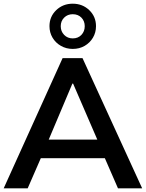

<svg xmlns="http://www.w3.org/2000/svg" viewBox="-20 -1020 790 1040"><path d="M0 0 319 -705H427L750 0H619L548 -163H201L130 0ZM372 -567 244 -264H507L376 -567ZM374 -755Q339 -755 310 -771.5Q281 -788 264.5 -816Q248 -844 248 -878Q248 -930 284.5 -965Q321 -1000 374 -1000Q427 -1000 463.5 -965Q500 -930 500 -878Q500 -844 483.5 -816Q467 -788 438.5 -771.5Q410 -755 374 -755ZM374 -812Q403 -812 421 -831Q439 -850 439 -878Q439 -906 421 -924.5Q403 -943 374 -943Q346 -943 327.5 -924.5Q309 -906 309 -878Q309 -850 327.5 -831Q346 -812 374 -812Z"/></svg>

Font: MulishBold
Style: Bold
Weight: 700
Designer: Vernon Adams
Foundry: Vernon Adams
Version: Version 3.602; ttfautohint (v1.8.3)